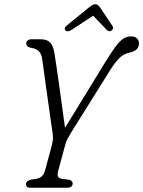

<svg xmlns="http://www.w3.org/2000/svg" viewBox="-20 -885 675 905"><path d="M322.5 -20Q322 0 295.5 0H122.5Q102.5 0 102.5 -17.5Q103 -32.5 125 -38L152 -42.5Q169 -46 178 -55Q187 -64 192.5 -82.5L221.5 -189.5Q227.5 -211.5 229 -225Q230.5 -238.5 228.5 -254.5Q225 -277.5 219.8 -314Q214.5 -350.5 208.5 -393.5Q202.5 -436.5 196.5 -479Q190.5 -521.5 185.8 -556.8Q181 -592 178 -612Q171 -653 129 -659Q103.5 -663 103.5 -680.5Q103.5 -688.5 110.5 -694.2Q117.5 -700 128.5 -700H170Q200 -700 215 -686Q230 -672 236 -637.5Q240 -613 246.5 -569.5Q253 -526 260.2 -474Q267.5 -422 274.2 -371.5Q281 -321 286.5 -282.5L474 -588.5Q503.5 -637 523.8 -664.2Q544 -691.5 561 -702.5Q578 -713.5 596.5 -713.5Q616.5 -713.5 625.8 -704Q635 -694.5 635 -679.5Q635 -646.5 590.5 -637Q564.5 -632 543.8 -612.5Q523 -593 494.5 -547L316 -261.5Q305 -243.5 298.5 -231.2Q292 -219 288 -204L254 -78.5Q249.5 -60.5 253.5 -52.8Q257.5 -45 271 -42.5L306.5 -37.5Q323 -32.5 322.5 -20ZM504.5 -740.5Q494.5 -733 482.5 -745L419 -811L318.5 -745Q298 -732 288.5 -742Q279.5 -752 294 -764L397 -848Q406.5 -855.5 413.5 -860.2Q420.5 -865 428.5 -865Q437.5 -865 442.5 -860.5Q447.5 -856 453 -848L510.5 -762Q514.5 -755.5 512 -749.5Q509.5 -743.5 504.5 -740.5Z"/></svg>

Font: Fraunces 144pt SuperSoft Light
Style: Italic
Weight: 300
Italic angle: -16°
Version: Version 1.000;[b76b70a41]